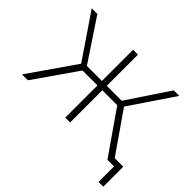

<svg xmlns="http://www.w3.org/2000/svg" viewBox="-180 -970 1400 1400"><g transform="rotate(45 520.0 -270.0)"><path d="M937 -46H1025V160H976V0H908L677 -332H523V0H473V-332H319L88 0H27L277 -360L46 -700H104L318 -378H473V-700H523V-378H677L892 -700H949L719 -360Z"/></g></svg>

Font: mBank Light
Style: Regular
Weight: 300
Designer: Julieta Ulanovsky
Foundry: Julieta Ulanovsky
Version: Version 7.200;PS 007.200;hotconv 1.0.88;makeotf.lib2.5.64775